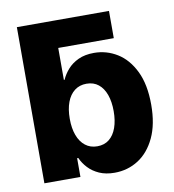

<svg xmlns="http://www.w3.org/2000/svg" viewBox="-82 -801 799 881"><g transform="rotate(-10 317.5 -360.0)"><path d="M140.6 -600.6 55.2 -727.5H484.4V-600.6ZM381.3 8.3Q340.8 8.3 310.5 -5.1Q280.3 -18.6 260 -40.3Q239.7 -62 228.5 -87.4H223.1V0H55.2V-727.5H225.6V-451.7H229Q239.7 -476.6 259.5 -499Q279.3 -521.5 309.8 -535.6Q340.3 -549.8 382.8 -549.8Q440.9 -549.8 490.5 -519.3Q540 -488.8 570.3 -426.8Q600.6 -364.7 600.6 -270.5Q600.6 -179.7 571.3 -117.4Q542 -55.2 492.4 -23.4Q442.9 8.3 381.3 8.3ZM324.2 -125Q357.4 -125 379.9 -143.1Q402.3 -161.1 414.1 -194.1Q425.8 -227.1 425.8 -271Q425.8 -314.9 414.1 -347.7Q402.3 -380.4 379.9 -398.4Q357.4 -416.5 324.2 -416.5Q292 -416.5 268.8 -398.7Q245.6 -380.9 233.4 -348.4Q221.2 -315.9 221.2 -271Q221.2 -226.6 233.4 -193.8Q245.6 -161.1 268.8 -143.1Q292 -125 324.2 -125Z"/></g></svg>

Font: Inter 16pt ExtraBold
Style: Regular
Weight: 800
Version: Version 4.001;git-66647c0bb